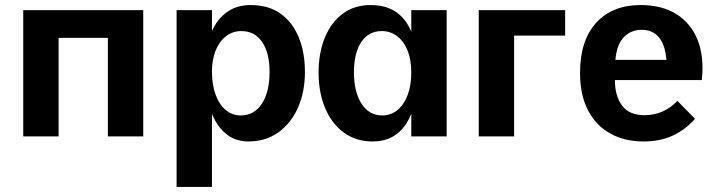

<svg xmlns="http://www.w3.org/2000/svg" viewBox="-20 -540 2832 760"><path d="M72 -500H547V0H407V-390H212V0H72Z M679 -500H819V200H679ZM963 20Q907 20 868.5 -15.5Q830 -51 810 -113.5Q790 -176 790 -255Q790 -336 810.5 -395.5Q831 -455 872 -487.5Q913 -520 972 -520Q1043 -520 1090.5 -486Q1138 -452 1162.5 -392.5Q1187 -333 1187 -255Q1187 -177 1160 -115Q1133 -53 1082.5 -16.5Q1032 20 963 20ZM933 -83Q986 -83 1016.5 -129.5Q1047 -176 1047 -255Q1047 -331 1017.5 -374Q988 -417 935 -417Q901 -417 874.5 -396.5Q848 -376 833.5 -340Q819 -304 819 -256Q819 -206 833 -166.5Q847 -127 873 -105Q899 -83 933 -83Z M1455 20Q1390 20 1342 -14.5Q1294 -49 1267.5 -111Q1241 -173 1241 -253Q1241 -329 1265 -389Q1289 -449 1335 -484.5Q1381 -520 1448 -520Q1541 -520 1588 -452Q1635 -384 1635 -253Q1635 -124 1589 -52Q1543 20 1455 20ZM1493 -83Q1528 -83 1554 -105Q1580 -127 1594 -165Q1608 -203 1608 -253Q1608 -303 1593.5 -339.5Q1579 -376 1552.5 -396.5Q1526 -417 1491 -417Q1439 -417 1410 -373.5Q1381 -330 1381 -254Q1381 -176 1411 -129.5Q1441 -83 1493 -83ZM1608 0V-500H1748V0Z M1875 -500H2217V-399H2015V0H1875Z M2527 20Q2452 20 2395.5 -11.5Q2339 -43 2307.5 -103.5Q2276 -164 2276 -251Q2276 -380 2340 -450Q2404 -520 2516 -520Q2600 -520 2657.5 -484Q2715 -448 2741.5 -381.5Q2768 -315 2758 -223H2414Q2414 -160 2442.5 -122Q2471 -84 2531 -84Q2570 -84 2603.5 -99Q2637 -114 2661 -141L2731 -70Q2696 -29 2645.5 -4.5Q2595 20 2527 20ZM2416 -303H2618Q2613 -363 2588 -392.5Q2563 -422 2520 -422Q2477 -422 2449 -392.5Q2421 -363 2416 -303Z"/></svg>

Font: Moderustic SemiBold
Style: Regular
Weight: 600
Designer: Tural Alisoy
Foundry: TAFT Foundry
Version: Version 2.120